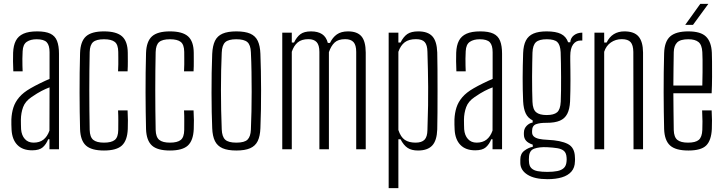

<svg xmlns="http://www.w3.org/2000/svg" viewBox="-20 -768 3728 988"><path d="M145.5 5.5Q96.5 5.5 69.5 -22Q42.5 -49.5 39.5 -100Q39 -115 38.5 -126.8Q38 -138.5 38.5 -153.5Q40 -187 49 -215Q58 -243 78.8 -267.5Q99.5 -292 137 -313.5Q158.5 -326 185.5 -339.2Q212.5 -352.5 235 -362V-499.5Q235 -535 220.5 -550.5Q206 -566 168.5 -566Q137.5 -566 117.8 -552.8Q98 -539.5 96.5 -504.5Q95.5 -485.5 95.2 -466.2Q95 -447 95.5 -430.2Q96 -413.5 96.5 -401H48.5Q47 -429 47 -452.5Q47 -476 47.5 -497Q49 -534.5 61.5 -558.5Q74 -582.5 100.5 -594.5Q127 -606.5 171.5 -606.5Q214.5 -606.5 239 -594.8Q263.5 -583 273.5 -557.5Q283.5 -532 283.5 -492V0H234.5V-51.5H228Q218 -26 200.2 -10.2Q182.5 5.5 145.5 5.5ZM153 -34Q183.5 -34 203.5 -49.5Q223.5 -65 234.5 -96L235 -318.5Q215 -311 194 -300.2Q173 -289.5 143 -269Q110 -247 99 -217Q88 -187 87.5 -152.5Q87.5 -138.5 87.8 -125.8Q88 -113 88.5 -103Q91 -71.5 107.8 -52.8Q124.5 -34 153 -34Z M587.5 -401Q588.5 -419.5 588.8 -436.8Q589 -454 588.8 -470Q588.5 -486 588.5 -501Q588 -538.5 570.8 -552.2Q553.5 -566 515 -566Q476 -566 459.2 -551.5Q442.5 -537 441.5 -500Q440.5 -453.5 440 -404.5Q439.5 -355.5 439.5 -304.8Q439.5 -254 440 -202.2Q440.5 -150.5 441.5 -99.5Q442.5 -62.5 460 -48.2Q477.5 -34 515 -34Q553.5 -34 570.8 -48Q588 -62 588.5 -99.5Q588.5 -123 588.8 -146.5Q589 -170 587.5 -200H636.5Q638 -177 638.2 -149.2Q638.5 -121.5 637.5 -103.5Q635 -45 607.2 -19.2Q579.5 6.5 515 6.5Q450.5 6.5 422.2 -19.2Q394 -45 392 -103.5Q391 -145 390.2 -193Q389.5 -241 389.5 -292.5Q389.5 -344 390 -395.5Q390.5 -447 392 -495.5Q394 -555 422.5 -580.8Q451 -606.5 515 -606.5Q579.5 -606.5 608.2 -580.8Q637 -555 637.5 -496.5Q637.5 -474.5 637.8 -451Q638 -427.5 636.5 -401Z M927 -401Q928 -419.5 928.2 -436.8Q928.5 -454 928.2 -470Q928 -486 928 -501Q927.5 -538.5 910.2 -552.2Q893 -566 854.5 -566Q815.5 -566 798.8 -551.5Q782 -537 781 -500Q780 -453.5 779.5 -404.5Q779 -355.5 779 -304.8Q779 -254 779.5 -202.2Q780 -150.5 781 -99.5Q782 -62.5 799.5 -48.2Q817 -34 854.5 -34Q893 -34 910.2 -48Q927.5 -62 928 -99.5Q928 -123 928.2 -146.5Q928.5 -170 927 -200H976Q977.5 -177 977.8 -149.2Q978 -121.5 977 -103.5Q974.5 -45 946.8 -19.2Q919 6.5 854.5 6.5Q790 6.5 761.8 -19.2Q733.5 -45 731.5 -103.5Q730.5 -145 729.8 -193Q729 -241 729 -292.5Q729 -344 729.5 -395.5Q730 -447 731.5 -495.5Q733.5 -555 762 -580.8Q790.5 -606.5 854.5 -606.5Q919 -606.5 947.8 -580.8Q976.5 -555 977 -496.5Q977 -474.5 977.2 -451Q977.5 -427.5 976 -401Z M1196 6.5Q1152 6.5 1125.2 -5.2Q1098.5 -17 1086 -42.2Q1073.5 -67.5 1072 -108.5Q1070.5 -144 1069.5 -190.8Q1068.5 -237.5 1068.5 -289.5Q1068.5 -341.5 1069.2 -393.2Q1070 -445 1072 -491Q1074 -532.5 1086.2 -557.8Q1098.5 -583 1125.2 -594.8Q1152 -606.5 1196 -606.5Q1241 -606.5 1267.8 -594.8Q1294.5 -583 1306.5 -557.5Q1318.5 -532 1320 -491Q1321.5 -450.5 1322.5 -403Q1323.5 -355.5 1323.5 -305.2Q1323.5 -255 1322.8 -205Q1322 -155 1320 -108.5Q1318.5 -67.5 1306.2 -42.2Q1294 -17 1267.2 -5.2Q1240.5 6.5 1196 6.5ZM1196 -34Q1238.5 -34 1254 -49.8Q1269.5 -65.5 1271 -100.5Q1273 -146.5 1274 -195.5Q1275 -244.5 1275 -295.5Q1275 -346.5 1274.2 -397.8Q1273.5 -449 1271 -499.5Q1269.5 -537 1252.8 -551.5Q1236 -566 1196 -566Q1155.5 -566 1139 -550.8Q1122.5 -535.5 1121 -497Q1119 -453 1118 -404.5Q1117 -356 1117 -305.2Q1117 -254.5 1118 -203.2Q1119 -152 1121 -102.5Q1122.5 -64.5 1139 -49.2Q1155.5 -34 1196 -34Z M1432.5 0V-600H1481.5V-549H1493Q1506.5 -577.5 1525.8 -592Q1545 -606.5 1580.5 -606.5Q1616 -606.5 1637.5 -592.2Q1659 -578 1667 -547H1678Q1691.5 -575.5 1713.5 -591Q1735.5 -606.5 1771 -606.5Q1818 -606.5 1839.8 -581.2Q1861.5 -556 1862 -498V0H1813V-501Q1813 -536 1799.2 -551.2Q1785.5 -566.5 1756.5 -566.5Q1720.5 -566.5 1702 -549.2Q1683.5 -532 1672.5 -499.5V0H1623.5V-501Q1623.5 -536 1609.5 -551.2Q1595.5 -566.5 1567 -566.5Q1532 -566.5 1512 -549.8Q1492 -533 1481.5 -501.5V0Z M1980 200V-600H2030V-549H2041Q2056 -579 2076 -592.8Q2096 -606.5 2132.5 -606.5Q2181.5 -606.5 2204.8 -581.2Q2228 -556 2230 -498Q2231 -465 2231.2 -412.5Q2231.5 -360 2231.5 -301.5Q2231.5 -243 2231.2 -189.8Q2231 -136.5 2230 -102Q2228 -44.5 2204 -19Q2180 6.5 2131 6.5Q2098 6.5 2077.5 -7Q2057 -20.5 2041 -51.5H2030V200ZM2118.5 -34Q2150 -34 2164.5 -49Q2179 -64 2179.5 -99Q2182 -173 2182.8 -225.8Q2183.5 -278.5 2183.2 -321Q2183 -363.5 2182 -406Q2181 -448.5 2179.5 -501.5Q2179 -536 2165.8 -551.2Q2152.5 -566.5 2120.5 -566.5Q2084 -566.5 2062.8 -550.5Q2041.5 -534.5 2030 -501.5V-99Q2042 -62.5 2063.2 -48.2Q2084.5 -34 2118.5 -34Z M2425.5 5.5Q2376.5 5.5 2349.5 -22Q2322.5 -49.5 2319.5 -100Q2319 -115 2318.5 -126.8Q2318 -138.5 2318.5 -153.5Q2320 -187 2329 -215Q2338 -243 2358.8 -267.5Q2379.5 -292 2417 -313.5Q2438.5 -326 2465.5 -339.2Q2492.5 -352.5 2515 -362V-499.5Q2515 -535 2500.5 -550.5Q2486 -566 2448.5 -566Q2417.5 -566 2397.8 -552.8Q2378 -539.5 2376.5 -504.5Q2375.5 -485.5 2375.2 -466.2Q2375 -447 2375.5 -430.2Q2376 -413.5 2376.5 -401H2328.5Q2327 -429 2327 -452.5Q2327 -476 2327.5 -497Q2329 -534.5 2341.5 -558.5Q2354 -582.5 2380.5 -594.5Q2407 -606.5 2451.5 -606.5Q2494.5 -606.5 2519 -594.8Q2543.5 -583 2553.5 -557.5Q2563.5 -532 2563.5 -492V0H2514.5V-51.5H2508Q2498 -26 2480.2 -10.2Q2462.5 5.5 2425.5 5.5ZM2433 -34Q2463.5 -34 2483.5 -49.5Q2503.5 -65 2514.5 -96L2515 -318.5Q2495 -311 2474 -300.2Q2453 -289.5 2423 -269Q2390 -247 2379 -217Q2368 -187 2367.5 -152.5Q2367.5 -138.5 2367.8 -125.8Q2368 -113 2368.5 -103Q2371 -71.5 2387.8 -52.8Q2404.5 -34 2433 -34Z M2797 154Q2731 154 2694.8 131.2Q2658.5 108.5 2657.5 71.5Q2657.5 66.5 2657.5 61.8Q2657.5 57 2657.5 52Q2657.5 22.5 2679 6.8Q2700.5 -9 2721.5 -12.5V-23.5Q2697 -32 2686.8 -44.2Q2676.5 -56.5 2676 -73.5Q2676 -75.5 2675.8 -79.5Q2675.5 -83.5 2676 -87Q2676.5 -106.5 2690 -120.5Q2703.5 -134.5 2721 -137.5V-148.5Q2696.5 -160.5 2685.2 -184.5Q2674 -208.5 2672 -246.5Q2670.5 -278 2670 -307.8Q2669.5 -337.5 2669.5 -367.2Q2669.5 -397 2670.2 -428.5Q2671 -460 2672 -495Q2673.5 -535 2686.2 -559.5Q2699 -584 2725 -595.2Q2751 -606.5 2793 -606.5Q2840 -606.5 2866.5 -593.5Q2893 -580.5 2903.5 -550.5H2914.5Q2916 -573 2933.5 -586.5Q2951 -600 2976.5 -600V-559.5H2967.5Q2943.5 -559.5 2929 -539.2Q2914.5 -519 2914.5 -479.5V-455.5Q2915 -432.5 2915.2 -406.8Q2915.5 -381 2915.5 -354Q2915.5 -327 2915 -299.5Q2914.5 -272 2913.5 -246Q2911.5 -206.5 2899 -182.2Q2886.5 -158 2861 -147Q2835.5 -136 2793 -136Q2759 -136.5 2738.5 -129Q2718 -121.5 2718 -94V-87.5Q2718 -74 2727 -65.8Q2736 -57.5 2753.8 -53.5Q2771.5 -49.5 2798 -48.5Q2866 -45.5 2901.8 -27.2Q2937.5 -9 2938.5 41.5Q2939 47 2939 52.5Q2939 58 2938.5 63Q2938 94.5 2920.5 114.8Q2903 135 2871.5 144.5Q2840 154 2797 154ZM2796.5 116.5Q2826.5 116.5 2848 112.2Q2869.5 108 2881.8 96.2Q2894 84.5 2895.5 61.5Q2896 56.5 2896 51.8Q2896 47 2895.5 42Q2894 19 2881.8 8.5Q2869.5 -2 2847.5 -5.5Q2825.5 -9 2796 -10.5Q2755.5 -12.5 2729 -3Q2702.5 6.5 2702 43.5Q2701.5 49.5 2701.5 53.5Q2701.5 57.5 2702 62.5Q2702.5 85.5 2714.2 97.2Q2726 109 2747.2 112.8Q2768.5 116.5 2796.5 116.5ZM2793 -176Q2830 -176 2846.8 -190.2Q2863.5 -204.5 2865.5 -245Q2866.5 -269.5 2867 -302.8Q2867.5 -336 2867.2 -372.2Q2867 -408.5 2866.5 -442Q2866 -475.5 2865 -500Q2863 -537 2848 -551.5Q2833 -566 2793.5 -566Q2754.5 -566 2738 -551Q2721.5 -536 2720 -497Q2719.5 -476 2718.8 -442.8Q2718 -409.5 2718 -372Q2718 -334.5 2718.5 -300.2Q2719 -266 2720 -244Q2721.5 -205 2738.8 -190.5Q2756 -176 2793 -176Z M3039 0V-600H3089V-549H3101.5Q3115.5 -578 3138.5 -592.2Q3161.5 -606.5 3193 -606.5Q3243.5 -606.5 3266 -580Q3288.5 -553.5 3289 -498V0H3240L3239 -501Q3238.5 -536 3225 -551.2Q3211.5 -566.5 3179.5 -566.5Q3148 -566.5 3123.5 -549.5Q3099 -532.5 3089 -501.5V0Z M3522.5 6.5Q3456.5 6.5 3428 -19.5Q3399.5 -45.5 3397.5 -104Q3396.5 -145 3395.8 -193.2Q3395 -241.5 3395 -292.5Q3395 -343.5 3395.5 -395.2Q3396 -447 3397.5 -495Q3399.5 -555 3429 -580.8Q3458.5 -606.5 3522 -606.5Q3586 -606.5 3613.2 -579.5Q3640.5 -552.5 3643 -497Q3643.5 -485.5 3644 -451.5Q3644.5 -417.5 3644.2 -373.2Q3644 -329 3642 -288H3445Q3445 -241.5 3445.8 -194Q3446.5 -146.5 3447 -99.5Q3448 -62.5 3465.5 -48.2Q3483 -34 3520.5 -34Q3559 -34 3575.8 -48.2Q3592.5 -62.5 3594 -99.5Q3595 -114.5 3594.8 -143.5Q3594.5 -172.5 3593 -200H3642Q3643.5 -178.5 3643.8 -149.2Q3644 -120 3643 -104Q3640 -45 3613.8 -19.2Q3587.5 6.5 3522.5 6.5ZM3445 -328H3594Q3595 -361.5 3595.2 -396.8Q3595.5 -432 3595.2 -460Q3595 -488 3594 -500Q3592 -537.5 3574.2 -551.8Q3556.5 -566 3522 -566Q3481 -566 3464.5 -549.5Q3448 -533 3447 -500Q3446.5 -459 3445.8 -416Q3445 -373 3445 -328ZM3506 -640 3583.5 -748H3625L3546 -640Z"/></svg>

Font: Big Shoulders Text Thin ExtraLight
Style: Regular
Weight: 250
Version: Version 2.002